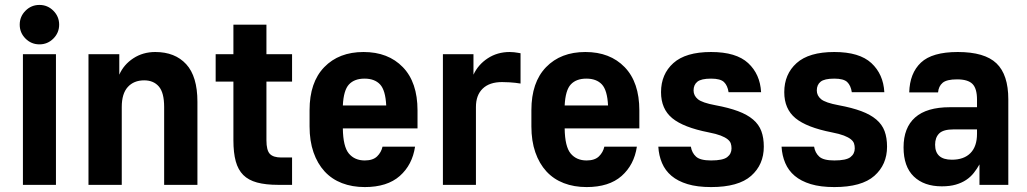

<svg xmlns="http://www.w3.org/2000/svg" viewBox="-20 -750 4165 779"><path d="M73 -530H207V0H73ZM140 -570Q107 -570 83.5 -593.5Q60 -617 60 -650Q60 -683 83.5 -706.5Q107 -730 140 -730Q173 -730 196.5 -706.5Q220 -683 220 -650Q220 -617 196.5 -593.5Q173 -570 140 -570Z M339 -530H464V-447Q482 -488 521 -513.5Q560 -539 610 -539Q690 -539 735.5 -489.5Q781 -440 781 -337V0H646V-316Q646 -374 624.5 -399Q603 -424 565 -424Q523 -424 498.5 -397Q474 -370 474 -316V0H339Z M1109 0Q1058 0 1023 -9.5Q988 -19 967 -40Q946 -61 936.5 -95.5Q927 -130 927 -181V-419H855V-530H927V-650H1061V-530H1165V-419H1061V-181Q1061 -140 1075 -125.5Q1089 -111 1121 -111H1165V0Z M1460 9Q1409 9 1367.5 -7Q1326 -23 1297 -54.5Q1268 -86 1252 -132Q1236 -178 1236 -237V-303Q1236 -416 1295.5 -477.5Q1355 -539 1455 -539Q1555 -539 1614.5 -477.5Q1674 -416 1674 -302V-229H1371Q1372 -155 1395.5 -127Q1419 -99 1460 -99Q1493 -99 1510 -115.5Q1527 -132 1532 -155H1664Q1653 -81 1602 -36Q1551 9 1460 9ZM1459 -431Q1418 -431 1396 -407.5Q1374 -384 1371 -322H1547Q1544 -384 1522 -407.5Q1500 -431 1459 -431Z M1777 -530H1901V-447Q1920 -488 1959 -513.5Q1998 -539 2048 -539Q2058 -539 2066 -538Q2074 -537 2080 -536Q2087 -535 2092 -534V-411Q2082 -412 2071 -414Q2061 -415 2047.5 -416Q2034 -417 2017 -417Q1966 -417 1938.5 -390.5Q1911 -364 1911 -316V0H1777Z M2360 9Q2309 9 2267.5 -7Q2226 -23 2197 -54.5Q2168 -86 2152 -132Q2136 -178 2136 -237V-303Q2136 -416 2195.5 -477.5Q2255 -539 2355 -539Q2455 -539 2514.5 -477.5Q2574 -416 2574 -302V-229H2271Q2272 -155 2295.5 -127Q2319 -99 2360 -99Q2393 -99 2410 -115.5Q2427 -132 2432 -155H2564Q2553 -81 2502 -36Q2451 9 2360 9ZM2359 -431Q2318 -431 2296 -407.5Q2274 -384 2271 -322H2447Q2444 -384 2422 -407.5Q2400 -431 2359 -431Z M2865 9Q2809 9 2769.5 -3Q2730 -15 2704.5 -36.5Q2679 -58 2666 -88.5Q2653 -119 2651 -155H2783Q2787 -130 2804 -114.5Q2821 -99 2865 -99Q2913 -99 2930.5 -112.5Q2948 -126 2948 -148Q2948 -159 2945 -168Q2942 -177 2932 -185Q2922 -193 2904 -200Q2886 -207 2855 -213Q2753 -233 2707.5 -270.5Q2662 -308 2662 -376Q2662 -449 2712 -494Q2762 -539 2865 -539Q2967 -539 3015.5 -494Q3064 -449 3068 -376H2936Q2932 -403 2917.5 -417Q2903 -431 2865 -431Q2825 -431 2809.5 -418.5Q2794 -406 2794 -383Q2794 -362 2811.5 -347.5Q2829 -333 2883 -323Q2937 -313 2974.5 -299Q3012 -285 3035.5 -265Q3059 -245 3069 -218Q3079 -191 3079 -155Q3079 -82 3027.5 -36.5Q2976 9 2865 9Z M3365 9Q3309 9 3269.5 -3Q3230 -15 3204.5 -36.5Q3179 -58 3166 -88.5Q3153 -119 3151 -155H3283Q3287 -130 3304 -114.5Q3321 -99 3365 -99Q3413 -99 3430.5 -112.5Q3448 -126 3448 -148Q3448 -159 3445 -168Q3442 -177 3432 -185Q3422 -193 3404 -200Q3386 -207 3355 -213Q3253 -233 3207.5 -270.5Q3162 -308 3162 -376Q3162 -449 3212 -494Q3262 -539 3365 -539Q3467 -539 3515.5 -494Q3564 -449 3568 -376H3436Q3432 -403 3417.5 -417Q3403 -431 3365 -431Q3325 -431 3309.5 -418.5Q3294 -406 3294 -383Q3294 -362 3311.5 -347.5Q3329 -333 3383 -323Q3437 -313 3474.5 -299Q3512 -285 3535.5 -265Q3559 -245 3569 -218Q3579 -191 3579 -155Q3579 -82 3527.5 -36.5Q3476 9 3365 9Z M3801 6Q3729 6 3687.5 -34Q3646 -74 3646 -152Q3646 -232 3693 -273.5Q3740 -315 3834 -315H3944V-346Q3944 -391 3925.5 -409.5Q3907 -428 3863 -428Q3821 -428 3804.5 -414Q3788 -400 3786 -375H3669Q3671 -453 3716.5 -496Q3762 -539 3866 -539Q3975 -539 4023 -493Q4071 -447 4071 -347V0H3954V-83Q3944 -65 3931 -48.5Q3918 -32 3900 -20Q3882 -8 3858 -1Q3834 6 3801 6ZM3842 -102Q3891 -102 3917.5 -129Q3944 -156 3944 -207V-225H3849Q3807 -225 3790.5 -208.5Q3774 -192 3774 -163Q3774 -102 3842 -102Z"/></svg>

Font: 
Style: 㨦
Weight: 700
Designer: A.Korolkova, Vitaly Kuzmin
Foundry: ParaType Ltd
Version: Version 2.000